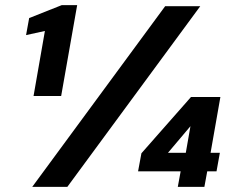

<svg xmlns="http://www.w3.org/2000/svg" viewBox="-20 -724 916 744"><path d="M110 -352 154 -604 81 -588 93 -654 219 -704H279L217 -352ZM105 0 620 -700H756L241 0ZM669 0 680 -60H515L528 -130L720 -348H834L796 -132H832L819 -60H783L772 0ZM631 -132H700L718 -235Z"/></svg>

Font: DM Sans 12pt ExtraBold
Style: Italic
Weight: 800
Italic angle: -10°
Version: Version 4.004;gftools[0.9.30]